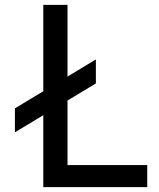

<svg xmlns="http://www.w3.org/2000/svg" viewBox="-20 -765 650 785"><path d="M157 0V-294L41 -224V-322L157 -392V-745H256V-452L372 -522V-424L256 -354V-90H582V0Z"/></svg>

Font: Pitagon Sans Text Medium
Style: Regular
Weight: 500
Designer: Travis Tran
Foundry: Pitagon
Version: Version 1.000; ttfautohint (v1.8.4.7-5d5b);gftools[0.9.26]